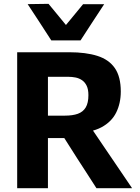

<svg xmlns="http://www.w3.org/2000/svg" viewBox="-20 -987 732 1007"><path d="M70.1 0Q70.1 -57.6 70.1 -111.6Q70.1 -165.5 70.1 -232.5V-474.7Q70.1 -543.4 70.1 -598.9Q70.1 -654.5 70.1 -713Q102.3 -713 146.7 -713Q191 -713 241.6 -713Q292.2 -713 343.5 -713Q430.7 -713 491 -693.8Q551.2 -674.7 582.4 -629.7Q613.5 -584.7 613.5 -507Q613.5 -445.3 589.3 -396.5Q565 -347.7 511.6 -319.2Q458.2 -290.7 371.5 -290.4L434.8 -350.7L531.9 -207.5Q554.6 -174.4 580 -136.7Q605.5 -99.1 629.8 -63.3Q654.2 -27.5 672.7 0H485.8Q458.9 -42 434 -80.5Q409.2 -119 385.3 -155.7L269.8 -337.5L367.7 -262.9H201.8V-380.5H321Q360.8 -380.5 388.1 -390.2Q415.5 -400 429.6 -423.5Q443.7 -447 443.7 -487.8Q443.7 -518.3 434.6 -537.1Q425.5 -555.9 410.2 -566.4Q394.9 -576.8 376.3 -580.5Q357.7 -584.2 338.6 -584.2H114.5L231.4 -687Q231.4 -626.3 231.4 -571.2Q231.4 -516 231.4 -448.7V-232.5Q231.4 -165.5 231.4 -111.6Q231.4 -57.6 231.4 0ZM249 -775.1Q218 -823.3 186.9 -871Q155.7 -918.7 125.1 -965.3L234.5 -966.9Q261.9 -933.5 289.4 -900.4Q316.8 -867.3 344.5 -833.2H307.1Q334.8 -866.8 362 -899.7Q389.1 -932.5 415.7 -964.9H526.3Q495.6 -918.5 464.7 -870.9Q433.8 -823.3 402.4 -775.1Z"/></svg>

Font: Commissioner Thin
Style: Regular
Weight: 100
Designer: Kostas Bartsokas
Foundry: Kostas Bartsokas
Version: Version 1.001;gftools[0.9.23]